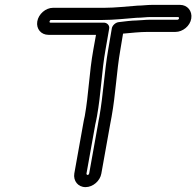

<svg xmlns="http://www.w3.org/2000/svg" viewBox="-20 -702 806 788"><path d="M388 -224C385 -211 384 -201 382 -191L346 10C345 13 343 16 340 16C337 16 334 13 335 10L371 -191C373 -201 376 -212 378 -225C395 -319 397 -409 413 -498L428 -584C431 -599 418 -609 407 -609H187C180 -609 184 -620 189 -620H400C447 -620 502 -626 540 -629C560 -629 581 -632 595 -632H710C718 -632 715 -621 708 -621H594C575 -621 553 -618 540 -618C523 -618 488 -614 466 -611C453 -609 441 -597 439 -586L424 -498C408 -406 404 -315 388 -224ZM438 -223C455 -317 458 -407 474 -498L485 -564C519 -567 554 -571 586 -571H700C730 -571 760 -595 765 -626C770 -657 749 -682 719 -682H604C585 -682 563 -679 548 -679H546C505 -676 452 -670 409 -670H198C167 -670 138 -644 133 -614C128 -584 148 -559 179 -559H374L363 -498C346 -404 344 -316 328 -226C325 -215 323 -201 321 -191L285 10C280 40 300 66 331 66C362 66 391 40 396 10L432 -191C434 -200 436 -211 438 -223Z"/></svg>

Font: Blanket
Style: OutlineObl
Weight: 400
Foundry: Cannot Into Space Fonts
Version: Version 0.9